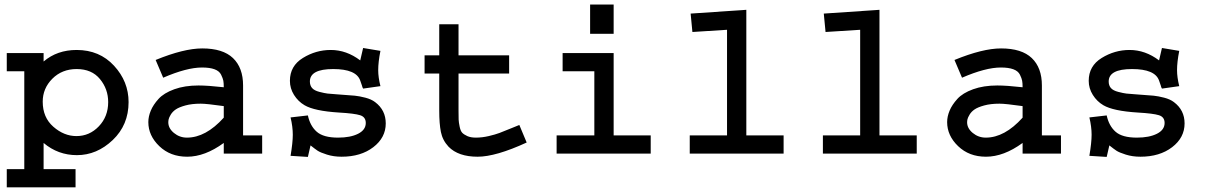

<svg xmlns="http://www.w3.org/2000/svg" viewBox="-20 -676 5313 845"><path d="M9.8 -442.4H171.9V-405.3Q231.4 -456.1 317.4 -456.1Q418 -456.1 481.9 -386.7Q545.9 -317.4 545.9 -226.6Q545.9 -126 476.1 -59.6Q406.2 6.8 318.4 6.8Q235.4 6.8 171.9 -46.9V68.4H312.5V148.4H9.8V68.4H86.9V-362.3H9.8ZM168 -228.5Q168 -159.2 214.8 -118.2Q261.7 -77.1 316.4 -77.1Q374 -77.1 415 -120.1Q456.1 -163.1 456.1 -226.6Q456.1 -284.2 419.9 -328.1Q383.8 -372.1 317.4 -372.1Q252.9 -372.1 210.4 -329.6Q168 -287.1 168 -228.5Z M1049.8 -299.8V-80.1H1133.8V0H964.8V-46.9Q881.8 13.7 803.7 13.7Q729.5 13.7 681.2 -32.7Q632.8 -79.1 632.8 -138.7Q632.8 -163.1 643.6 -189Q654.3 -214.8 677.7 -240.7Q701.2 -266.6 747.1 -283.2Q793 -299.8 853.5 -299.8Q894.5 -299.8 964.8 -292Q964.8 -310.5 962.9 -320.8Q960.9 -331.1 953.1 -347.2Q945.3 -363.3 924.3 -371.1Q903.3 -378.9 869.1 -378.9Q801.8 -378.9 698.2 -334L665 -412.1Q789.1 -462.9 870.1 -462.9Q960.9 -462.9 1005.4 -420.4Q1049.8 -377.9 1049.8 -299.8ZM964.8 -158.2V-209Q889.6 -219.7 863.3 -219.7Q824.2 -219.7 795.9 -211.9Q767.6 -204.1 753.4 -194.3Q739.3 -184.6 731.4 -171.4Q723.6 -158.2 722.2 -150.9Q720.7 -143.6 720.7 -137.7Q720.7 -111.3 745.6 -90.8Q770.5 -70.3 802.7 -70.3Q885.7 -70.3 964.8 -158.2Z M1578.1 -464.8 1654.3 -452.1Q1644.5 -403.3 1644.5 -367.2Q1644.5 -335.9 1654.3 -296.9L1578.1 -286.1Q1574.2 -293 1573.2 -298.8L1565.4 -321.3Q1547.9 -372.1 1446.3 -372.1Q1343.8 -372.1 1343.8 -317.4Q1343.8 -299.8 1353.5 -288.6Q1363.3 -277.3 1386.2 -271.5Q1409.2 -265.6 1421.9 -264.2Q1434.6 -262.7 1464.8 -260.7Q1521.5 -256.8 1541.5 -254.9Q1561.5 -252.9 1587.9 -246.1Q1614.3 -239.3 1630.9 -226.6Q1677.7 -191.4 1677.7 -132.8Q1677.7 -70.3 1623 -28.3Q1568.4 13.7 1483.4 13.7Q1448.2 13.7 1418.9 4.4Q1389.6 -4.9 1377.9 -12.7Q1366.2 -20.5 1346.7 -36.1L1335 14.6L1258.8 9.8Q1268.6 -48.8 1268.6 -83Q1268.6 -118.2 1258.8 -159.2L1335 -168Q1344.7 -122.1 1374 -96.2Q1403.3 -70.3 1467.8 -70.3Q1522.5 -70.3 1556.2 -87.4Q1589.8 -104.5 1589.8 -134.8Q1589.8 -161.1 1564.9 -168.9Q1540 -176.8 1471.7 -180.7Q1363.3 -187.5 1320.3 -212.9Q1292 -229.5 1273.9 -258.3Q1255.9 -287.1 1255.9 -320.3Q1255.9 -385.7 1313 -420.9Q1370.1 -456.1 1435.5 -456.1Q1504.9 -456.1 1565.4 -410.2Z M1913.1 -569.3H1998V-432.6H2220.7V-352.5H1998V-188.5Q1998 -161.1 1998.5 -149.4Q1999 -137.7 2002.9 -118.7Q2006.8 -99.6 2014.2 -91.8Q2021.5 -84 2036.6 -77.1Q2051.8 -70.3 2074.2 -70.3Q2101.6 -70.3 2130.9 -77.1Q2160.2 -84 2178.2 -90.8Q2196.3 -97.7 2234.4 -113.3L2265.6 -126L2297.9 -48.8Q2162.1 13.7 2082 13.7Q1997.1 13.7 1954.1 -30.3Q1927.7 -58.6 1920.4 -95.2Q1913.1 -131.8 1913.1 -188.5V-352.5H1848.6V-432.6H1913.1Z M2456.1 -442.4H2680.7V-80.1H2843.8V0H2429.7V-80.1H2595.7V-362.3H2456.1ZM2577.1 -527.3V-656.2H2680.7V-527.3Z M3019.5 -616.2 3264.6 -632.8V-80.1H3428.7V0H3015.6V-80.1H3179.7V-544.9L3027.3 -535.2Z M3605.5 -616.2 3850.6 -632.8V-80.1H4014.6V0H3601.6V-80.1H3765.6V-544.9L3613.3 -535.2Z M4565.4 -299.8V-80.1H4649.4V0H4480.5V-46.9Q4397.5 13.7 4319.3 13.7Q4245.1 13.7 4196.8 -32.7Q4148.4 -79.1 4148.4 -138.7Q4148.4 -163.1 4159.2 -189Q4169.9 -214.8 4193.4 -240.7Q4216.8 -266.6 4262.7 -283.2Q4308.6 -299.8 4369.1 -299.8Q4410.2 -299.8 4480.5 -292Q4480.5 -310.5 4478.5 -320.8Q4476.6 -331.1 4468.8 -347.2Q4460.9 -363.3 4439.9 -371.1Q4418.9 -378.9 4384.8 -378.9Q4317.4 -378.9 4213.9 -334L4180.7 -412.1Q4304.7 -462.9 4385.7 -462.9Q4476.6 -462.9 4521 -420.4Q4565.4 -377.9 4565.4 -299.8ZM4480.5 -158.2V-209Q4405.3 -219.7 4378.9 -219.7Q4339.8 -219.7 4311.5 -211.9Q4283.2 -204.1 4269 -194.3Q4254.9 -184.6 4247.1 -171.4Q4239.3 -158.2 4237.8 -150.9Q4236.3 -143.6 4236.3 -137.7Q4236.3 -111.3 4261.2 -90.8Q4286.1 -70.3 4318.4 -70.3Q4401.4 -70.3 4480.5 -158.2Z M5093.8 -464.8 5169.9 -452.1Q5160.2 -403.3 5160.2 -367.2Q5160.2 -335.9 5169.9 -296.9L5093.8 -286.1Q5089.8 -293 5088.9 -298.8L5081.1 -321.3Q5063.5 -372.1 4961.9 -372.1Q4859.4 -372.1 4859.4 -317.4Q4859.4 -299.8 4869.1 -288.6Q4878.9 -277.3 4901.9 -271.5Q4924.8 -265.6 4937.5 -264.2Q4950.2 -262.7 4980.5 -260.7Q5037.1 -256.8 5057.1 -254.9Q5077.1 -252.9 5103.5 -246.1Q5129.9 -239.3 5146.5 -226.6Q5193.4 -191.4 5193.4 -132.8Q5193.4 -70.3 5138.7 -28.3Q5084 13.7 4999 13.7Q4963.9 13.7 4934.6 4.4Q4905.3 -4.9 4893.6 -12.7Q4881.8 -20.5 4862.3 -36.1L4850.6 14.6L4774.4 9.8Q4784.2 -48.8 4784.2 -83Q4784.2 -118.2 4774.4 -159.2L4850.6 -168Q4860.4 -122.1 4889.6 -96.2Q4918.9 -70.3 4983.4 -70.3Q5038.1 -70.3 5071.8 -87.4Q5105.5 -104.5 5105.5 -134.8Q5105.5 -161.1 5080.6 -168.9Q5055.7 -176.8 4987.3 -180.7Q4878.9 -187.5 4835.9 -212.9Q4807.6 -229.5 4789.6 -258.3Q4771.5 -287.1 4771.5 -320.3Q4771.5 -385.7 4828.6 -420.9Q4885.7 -456.1 4951.2 -456.1Q5020.5 -456.1 5081.1 -410.2Z"/></svg>

Font: Thabit-Bold
Style: Bold
Weight: 700
Designer: Regenerated by Nadim Shaikli
Foundry: MAK Alagha
Version: 0.01